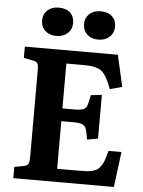

<svg xmlns="http://www.w3.org/2000/svg" viewBox="-61 -970 760 1018"><g transform="rotate(5 319.5 -461.0)"><path d="M127.9 -847.2Q127.9 -880.4 150.6 -901.1Q173.3 -921.9 210 -921.9Q250 -921.9 271.5 -901.6Q293 -881.3 293 -847.2Q293 -813.5 269.8 -792.2Q246.6 -771 210 -771Q173.3 -771 150.6 -792Q127.9 -813 127.9 -847.2ZM351.1 -847.2Q351.1 -880.4 373.8 -901.1Q396.5 -921.9 433.1 -921.9Q473.1 -921.9 494.6 -901.6Q516.1 -881.3 516.1 -847.2Q516.1 -813.5 492.9 -792.2Q469.7 -771 433.1 -771Q396.5 -771 373.8 -792Q351.1 -813 351.1 -847.2ZM48.8 0V-60.1L97.2 -68.8Q117.2 -72.3 122.6 -83.5Q127.9 -94.7 127.9 -120.1V-584Q127.9 -608.9 122.1 -618.2Q116.2 -627.4 95.2 -630.9L48.8 -640.1V-700.2H543.9L582 -532.2L517.1 -515.1Q505.9 -545.9 495.6 -565.4Q485.4 -585 474.1 -598.4Q462.9 -611.8 447 -618.2Q431.2 -624.5 413.3 -627.2Q395.5 -629.9 368.2 -629.9H275.9V-391.1H327.1Q342.3 -391.1 352.1 -391.4Q361.8 -391.6 370.8 -393.3Q379.9 -395 384.8 -396Q389.6 -397 394.8 -401.6Q399.9 -406.2 402.1 -408.9Q404.3 -411.6 407.2 -420.4Q410.2 -429.2 411.4 -434.8Q412.6 -440.4 415.5 -454.1Q416.5 -458 417 -460.4Q417.5 -462.9 418.2 -466.8Q418.9 -470.7 419.9 -474.1L478 -481V-248L419.9 -237.8Q419.4 -240.2 418.9 -245.6Q411.6 -292 404.3 -303.2Q394.5 -319.3 363.8 -322.3Q356 -322.8 344.2 -323.2H275.9V-69.8H394Q420.4 -69.8 436.8 -71Q453.1 -72.3 468.5 -76.9Q483.9 -81.5 492.7 -88.6Q501.5 -95.7 510.5 -109.9Q519.5 -124 525.6 -142.1Q531.7 -160.2 539.1 -188H607.9L584 0Z"/></g></svg>

Font: Literata Book
Style: Bold
Weight: 700
Designer: Latin by Veronika Burian and Jose Scaglione. Greek by Irene Vlachou. Cyrillic by Vera Evstafieva
Foundry: TypeTogether
Version: Version 2.003;PS 002.003;hotconv 1.0.88;makeotf.lib2.5.64775